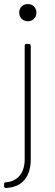

<svg xmlns="http://www.w3.org/2000/svg" viewBox="-37 -718 272 949"><path d="M58 -656Q58 -674 70 -686Q82 -698 101 -698Q119 -698 131 -686Q143 -674 143 -656Q143 -637 131 -625Q119 -613 101 -613Q82 -613 70 -625Q58 -637 58 -656ZM-17 201V193Q-17 183 -7 183Q37 179 61 149Q85 119 85 69V-491Q85 -501 95 -501H105Q115 -501 115 -491V69Q115 134 84 171Q53 208 -7 211Q-17 211 -17 201Z"/></svg>

Font: Barlow Semi Condensed Thin
Style: Regular
Weight: 250
Width: 4
Designer: Jeremy Tribby
Foundry: Tribby Type
Version: Version 1.408